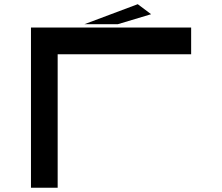

<svg xmlns="http://www.w3.org/2000/svg" viewBox="-20 -879 1040 899"><path d="M250 -625V0H125V-750H875V-625ZM375 -765.6 625 -859.4 687.5 -812.5 531.2 -765.6Z"/></svg>

Font: Xanmono
Style: Regular
Weight: 400
Designer: GGBotNet
Foundry: GGBotNet
Version: 1.00